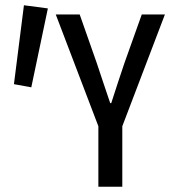

<svg xmlns="http://www.w3.org/2000/svg" viewBox="-20 -710 647 730"><path d="M354 0V-230L192 -655H283L348 -470Q362 -428 374 -392Q386 -356 399 -318H403Q415 -356 427.5 -393.5Q440 -431 453 -470L519 -655H607L445 -230V0ZM99 -378 33 -390 71 -690 162 -678Z"/></svg>

Font: SauceCodePro Nerd Font Mono
Style: Regular
Weight: 500
Monospace: yes
Designer: Paul D. Hunt, Teo Tuominen
Foundry: Adobe Systems Incorporated
Version: Version 2.030;PS 1.000;hotconv 16.6.51;makeotf.lib2.5.65220;